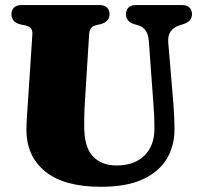

<svg xmlns="http://www.w3.org/2000/svg" viewBox="-20 -720 784 756"><path d="M584 -312 566 -558Q562.5 -609.5 524 -620.5L510 -624.5Q476 -634 476 -664.5Q476 -680 485.8 -690Q495.5 -700 513.5 -700H698Q716.5 -700 726.2 -690Q736 -680 736 -664.5Q736 -636 702 -625L688 -620.5Q638 -605 642.5 -552.5L662.5 -314.5Q664.5 -288 665.8 -262.5Q667 -237 667 -209.5Q667 -145.5 636.8 -94.8Q606.5 -44 542.8 -14.2Q479 15.5 378 15.5Q232 15.5 158 -44.8Q84 -105 84 -209.5Q84 -227.5 86 -259.8Q88 -292 90.5 -327L107.5 -585.5Q108 -600.5 102 -608.2Q96 -616 79.5 -620L60 -624Q25 -633 25 -664.5Q25 -680 35 -690Q45 -700 63.5 -700H373.5Q391.5 -700 401.5 -690Q411.5 -680 411.5 -664.5Q411.5 -634.5 376.5 -625L355.5 -620Q332.5 -614 331 -586L314.5 -322.5Q312.5 -291.5 312 -266Q311.5 -240.5 311.5 -223Q311.5 -141 345.5 -104.8Q379.5 -68.5 439 -68.5Q508.5 -68.5 548.2 -107Q588 -145.5 588 -212.5Q588 -247 586.8 -269Q585.5 -291 584 -312Z"/></svg>

Font: Fraunces 72pt S050 Black
Style: Regular
Weight: 900
Version: Version 1.000; ttfautohint (v1.8.3)